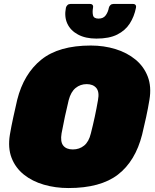

<svg xmlns="http://www.w3.org/2000/svg" viewBox="-20 -940 782 970"><path d="M326 10Q260 10 201.5 -7Q143 -24 100.5 -58Q58 -92 38.5 -142.5Q19 -193 30 -260Q37 -301 47 -347Q57 -393 67 -436Q100 -567 188.5 -638.5Q277 -710 439 -710Q505 -710 563.5 -692Q622 -674 664.5 -639Q707 -604 726.5 -553Q746 -502 735 -436Q728 -393 718 -347Q708 -301 698 -260Q664 -126 576 -58Q488 10 326 10ZM348 -185Q381 -185 405 -204.5Q429 -224 439 -266Q450 -309 459 -351Q468 -393 475 -434Q483 -476 466.5 -495.5Q450 -515 418 -515Q386 -515 362 -495.5Q338 -476 327 -434Q317 -393 308 -351Q299 -309 291 -266Q284 -224 299.5 -204.5Q315 -185 348 -185ZM467 -745Q412 -745 374 -765.5Q336 -786 320 -821Q304 -856 313 -901Q315 -909 321 -914.5Q327 -920 336 -920H435Q444 -920 448 -914.5Q452 -909 450 -901Q446 -879 450 -862.5Q454 -846 478 -846Q502 -846 514 -862.5Q526 -879 530 -901Q532 -909 538 -914.5Q544 -920 553 -920H652Q661 -920 665 -914.5Q669 -909 667 -901Q658 -856 635.5 -821Q613 -786 572.5 -765.5Q532 -745 467 -745Z"/></svg>

Font: Rubik Black
Style: Italic
Weight: 900
Italic angle: -12°
Designer: Hubert and Fischer
Foundry: Hubert and Fischer
Version: Version 2.300;gftools[0.9.30]